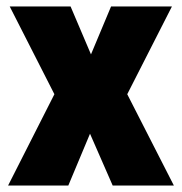

<svg xmlns="http://www.w3.org/2000/svg" viewBox="-20 -573 562 593"><path d="M148 -282 10 -553H198L261 -405L323 -553H511L373 -282L517 0H328L258 -160L191 0H5Z"/></svg>

Font: Noto Sans Thai Cond Blk
Style: Regular
Weight: 900
Width: 3
Designer: Monotype Design Team
Foundry: Monotype Imaging Inc.
Version: Version 2.002; ttfautohint (v1.8.4.7-5d5b)